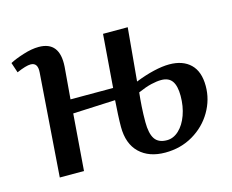

<svg xmlns="http://www.w3.org/2000/svg" viewBox="-81 -639 926 766"><g transform="rotate(-15 382.0 -256.0)"><path d="M498 -509 478 -290Q518 -306 554.5 -314.5Q591 -323 619 -323Q675 -323 706.5 -292.5Q738 -262 738 -202Q738 -146 709 -96.5Q680 -47 629 -17Q578 13 514 13Q447 13 408 -24.5Q369 -62 369 -132Q369 -154 370.5 -183.5Q372 -213 374 -241L199 -233L181 0H81L112 -426Q115 -466 85 -466Q66 -466 27 -449L13 -491Q33 -502 69 -513.5Q105 -525 134 -525Q221 -525 214 -422Q211 -388 208.5 -355.5Q206 -323 203 -290H379L396 -509ZM475 -246Q472 -220 470 -189Q468 -158 468 -125Q468 -78 483 -55.5Q498 -33 533 -33Q560 -33 582.5 -54Q605 -75 618 -111Q631 -147 631 -190Q631 -231 617 -251Q603 -271 572 -271Q554 -271 530.5 -265.5Q507 -260 475 -246Z"/></g></svg>

Font: Literata 36pt Medium
Style: Italic
Weight: 500
Italic angle: -2°
Designer: Latin by Veronika Burian and Jose Scaglione. Greek by Irene Vlachou. Cyrillic by Vera Evstafieva
Foundry: TypeTogether
Version: Version 3.002